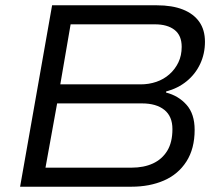

<svg xmlns="http://www.w3.org/2000/svg" viewBox="-20 -706 823 726"><path d="M56 0 177 -686H573Q631 -686 671.5 -670Q712 -654 733.5 -623.5Q755 -593 755 -548Q755 -503 737 -464.5Q719 -426 686 -399Q653 -372 608 -360V-356Q655 -344 685.5 -309.5Q716 -275 716 -215Q716 -144 685 -95.5Q654 -47 600 -23.5Q546 0 477 0ZM152 -72H477Q524 -72 558.5 -88Q593 -104 612.5 -136Q632 -168 632 -218Q632 -266 601.5 -290.5Q571 -315 517 -315H196ZM208 -387H512Q543 -387 571 -396.5Q599 -406 620.5 -425Q642 -444 654.5 -470Q667 -496 667 -529Q667 -572 640 -593Q613 -614 566 -614H247Z"/></svg>

Font: Archivo SemiExpanded Light
Style: Italic
Weight: 300
Width: 6
Italic angle: -10°
Designer: Hector Gatti
Foundry: Omnibus-Type
Version: Version 2.001